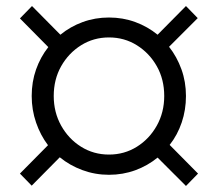

<svg xmlns="http://www.w3.org/2000/svg" viewBox="-20 -679 722 636"><path d="M85 -64 46 -104 139 -198Q114 -231 99.5 -273Q85 -315 85 -361Q85 -408 99.5 -449Q114 -490 140 -523L46 -618L86 -659L180 -564Q213 -591 254 -606Q295 -621 341 -621Q387 -621 428 -606Q469 -591 502 -564L596 -659L635 -619L540 -524Q566 -491 581 -449.5Q596 -408 596 -361Q596 -315 582 -273.5Q568 -232 542 -199L636 -104L596 -63L502 -157Q469 -130 428 -115Q387 -100 341 -100Q295 -100 253 -115.5Q211 -131 178 -158ZM341 -167Q392 -167 433.5 -193Q475 -219 499.5 -263Q524 -307 524 -361Q524 -416 499.5 -459.5Q475 -503 433.5 -529Q392 -555 341 -555Q290 -555 248.5 -529Q207 -503 182.5 -459.5Q158 -416 158 -361Q158 -307 182.5 -263Q207 -219 248.5 -193Q290 -167 341 -167Z"/></svg>

Font: Red Hat Text
Style: Regular
Weight: 400
Designer: Pentagram, MCKL
Foundry: MCKL
Version: Version 1.030